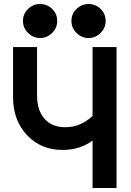

<svg xmlns="http://www.w3.org/2000/svg" viewBox="-20 -934 649 954"><path d="M559.1 -700.2V0H439.9V-235.8Q416.5 -216.8 377.7 -202.9Q338.9 -189 290 -189Q183.6 -189 114.3 -262.5Q44.9 -335.9 44.9 -451.2V-700.2H164.1V-460.9Q164.1 -385.7 201.2 -343.8Q238.3 -301.8 304.2 -301.8Q379.9 -301.8 439.9 -357.9V-700.2ZM94.2 -830.1Q94.2 -865.7 119.9 -889.9Q145.5 -914.1 179.2 -914.1Q213.9 -914.1 239 -889.9Q264.2 -865.7 264.2 -830.1Q264.2 -794.9 238.8 -770Q213.4 -745.1 179.2 -745.1Q145.5 -745.1 119.9 -770Q94.2 -794.9 94.2 -830.1ZM335 -830.1Q335 -865.7 360.6 -889.9Q386.2 -914.1 419.9 -914.1Q454.6 -914.1 479.7 -889.9Q504.9 -865.7 504.9 -830.1Q504.9 -794.9 479.5 -770Q454.1 -745.1 419.9 -745.1Q386.2 -745.1 360.6 -770Q335 -794.9 335 -830.1Z"/></svg>

Font: Cakra Normal
Style: Regular
Weight: 400
Designer: Lucia Kollert, Vojtech Kollert
Foundry: OoM Type
Version: Version 1.000;Glyphs 3.1.1 (3148)